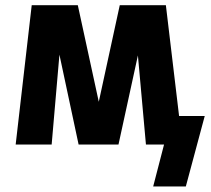

<svg xmlns="http://www.w3.org/2000/svg" viewBox="-20 -543 797 724"><path d="M352.5 -159.2 431.6 -523.4H605.5L655.3 -105.5H752L680.7 160.2H557.6L598.6 2H579.1H530.3L500 -334L426.8 2H276.4L204.1 -336.9L174.8 2H39.1L99.6 -523.4H273.4Z"/></svg>

Font: Gen Shin Gothic Bold
Style: Bold
Weight: 700
Designer: [Source Han Sans]
Ryoko NISHIZUKA  (kana & ideographs); Paul D. Hunt (Latin, Greek & Cyrillic); Wenlong ZHANG  (bopomofo
Version: Version 1.002.20150607